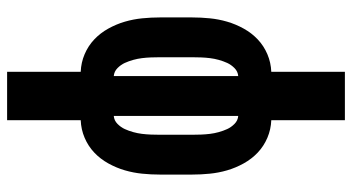

<svg xmlns="http://www.w3.org/2000/svg" viewBox="-245 -530 990 540"><g transform="rotate(-90 250.0 -260.0)"><path d="M182 215V8Q156 7 132.5 -3Q109 -13 91 -30Q73 -47 60.5 -69.5Q48 -92 41 -116Q34 -140 31.5 -165Q29 -190 29 -215V-305Q29 -330 31.5 -355Q34 -380 41 -404Q48 -428 60.5 -450.5Q73 -473 91 -490Q109 -507 132.5 -517Q156 -527 182 -528V-735H318V-528Q344 -527 367.5 -517Q391 -507 409 -490Q427 -473 439.5 -450.5Q452 -428 459 -404Q466 -380 468.5 -355Q471 -330 471 -305V-215Q471 -190 468.5 -165Q466 -140 459 -116Q452 -92 439.5 -69.5Q427 -47 409 -30Q391 -13 367.5 -3Q344 7 318 8V215ZM194 -85V-435Q181 -434 171.5 -424.5Q162 -415 157 -404Q152 -393 148.5 -380.5Q145 -368 143.5 -355.5Q142 -343 141.5 -330.5Q141 -318 141 -305V-215Q141 -202 141.5 -189.5Q142 -177 143.5 -164.5Q145 -152 148.5 -139.5Q152 -127 157 -116Q162 -105 171.5 -95.5Q181 -86 194 -85ZM306 -85Q319 -86 328.5 -95.5Q338 -105 343 -116Q348 -127 351.5 -139.5Q355 -152 356.5 -164.5Q358 -177 358.5 -189.5Q359 -202 359 -215V-305Q359 -318 358.5 -330.5Q358 -343 356.5 -355.5Q355 -368 351.5 -380.5Q348 -393 343 -404Q338 -415 328.5 -424.5Q319 -434 306 -435Z"/></g></svg>

Font: Iosevka SS04 Heavy
Style: Regular
Weight: 900
Monospace: yes
Designer: Belleve Invis
Foundry: Belleve Invis
Version: Version 19.0.0; ttfautohint (v1.8.4)